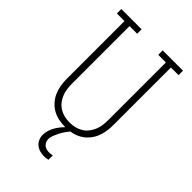

<svg xmlns="http://www.w3.org/2000/svg" viewBox="-279 -835 1158 1158"><g transform="rotate(45 300.0 -256.0)"><path d="M300 8Q272 8 245 2.5Q218 -3 194 -16.5Q170 -30 151.5 -51Q133 -72 122 -97Q111 -122 106.5 -149.5Q102 -177 102 -205V-697H37V-735H210V-697H145V-205Q145 -183 148 -161Q151 -139 159.5 -118.5Q168 -98 182 -80.5Q196 -63 215 -51.5Q234 -40 256 -35Q278 -30 300 -30Q322 -30 344 -35Q366 -40 385 -51.5Q404 -63 418 -80.5Q432 -98 440.5 -118.5Q449 -139 452 -161Q455 -183 455 -205V-697H390V-735H563V-697H498V-205Q498 -177 493.5 -149.5Q489 -122 478 -97Q467 -72 448.5 -51Q430 -30 406 -16.5Q382 -3 355 2.5Q328 8 300 8ZM335 223Q317 223 299 218Q281 213 267 201.5Q253 190 245.5 172.5Q238 155 238 137Q238 117 244.5 97Q251 77 261.5 59.5Q272 42 285.5 26Q299 10 314 -4L319 -8H347V0Q334 14 323 29.5Q312 45 303.5 61.5Q295 78 287.5 96Q280 114 280 132Q280 144 285 154.5Q290 165 298.5 172Q307 179 318 182Q329 185 341 185Q348 185 355 184Q362 183 369 181V219Q361 221 352.5 222Q344 223 335 223Z"/></g></svg>

Font: Iosevka Etoile Extralight
Style: Regular
Weight: 200
Designer: Belleve Invis
Foundry: Belleve Invis
Version: Version 22.1.2; ttfautohint (v1.8.4)